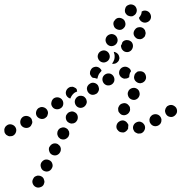

<svg xmlns="http://www.w3.org/2000/svg" viewBox="-45 -586 833 881"><path d="M157 239Q156 233 152 229Q149 225 144 223Q139 220 133 220Q128 219 123 221Q117 223 113 226Q109 230 107 235Q101 245 105 256Q109 267 119 272Q129 277 140 273Q151 270 156 260V259Q158 255 159 249Q159 244 157 239ZM181 149Q171 144 160 147Q150 151 144 161Q139 171 143 182Q146 193 156 198Q166 203 177 200Q188 196 193 186Q199 176 195 165Q192 154 181 149ZM231 112Q234 107 234 102Q235 96 233 91Q232 86 228 82Q224 78 220 75Q210 70 199 73Q188 77 183 87H182Q177 97 181 108Q184 119 194 124Q204 129 215 126Q226 122 231 112ZM272 18Q270 13 267 9Q263 4 258 2Q248 -4 237 0Q226 3 221 13Q218 18 218 24Q217 29 219 34Q221 40 224 44Q228 48 232 51Q243 56 253 53Q264 49 270 39Q272 34 273 29Q273 23 272 18ZM27 0Q22 -10 11 -14Q0 -18 -10 -13Q-15 -10 -19 -6Q-22 -2 -24 3Q-26 8 -25 14Q-25 19 -23 24Q-20 29 -16 33Q-12 36 -7 38Q-2 40 4 39Q9 39 14 37Q24 32 28 21Q32 10 27 0ZM619 -10Q617 -15 613 -19Q610 -23 605 -25Q600 -28 594 -28Q589 -28 584 -26Q573 -22 568 -12Q563 -2 567 9Q569 14 572 18Q576 22 581 24Q586 27 591 27Q597 27 602 26Q613 22 618 11Q623 1 619 -10ZM511 21Q505 20 501 17Q496 13 494 9H493Q487 -1 490 -12Q493 -23 503 -29Q507 -32 513 -33Q518 -34 523 -33Q529 -31 533 -28Q537 -25 540 -20Q542 -18 543 -16Q543 -14 544 -11Q543 -7 543 -2Q543 1 543 4Q541 8 538 12Q535 15 531 18Q527 21 521 22Q516 22 511 21ZM102 -19Q104 -24 103 -29Q102 -35 100 -40Q94 -50 83 -53Q72 -56 62 -51Q52 -45 49 -34Q46 -23 51 -13Q57 -3 68 0Q79 3 89 -2Q94 -5 97 -9Q100 -14 102 -19ZM695 -27Q696 -32 696 -37Q695 -43 693 -47Q687 -58 676 -61Q666 -64 655 -59Q650 -56 647 -52Q643 -48 642 -43Q640 -37 641 -32Q641 -26 644 -22Q649 -12 660 -8Q671 -5 681 -10Q686 -13 690 -17Q693 -21 695 -27ZM298 -71Q288 -77 277 -73Q266 -70 261 -60H260Q255 -50 258 -39Q261 -28 271 -23Q276 -20 282 -19Q287 -19 292 -20Q298 -22 302 -25Q306 -29 309 -34Q314 -44 311 -55Q308 -66 298 -71ZM162 -44Q166 -47 170 -51Q173 -56 174 -61Q176 -66 175 -72Q174 -77 171 -82Q165 -91 154 -94Q143 -97 134 -91H133Q124 -85 121 -74Q118 -63 124 -53Q130 -44 141 -41Q152 -38 162 -44ZM755 -54Q759 -57 762 -61Q766 -66 767 -71Q768 -77 767 -82Q766 -87 763 -92Q756 -101 745 -104Q734 -106 725 -100H724Q720 -97 717 -92Q714 -88 713 -82Q711 -77 713 -72Q714 -66 717 -62Q723 -52 734 -50Q745 -47 755 -54ZM500 -97Q497 -92 497 -87Q497 -81 498 -76Q500 -71 504 -67Q507 -63 512 -60Q523 -55 533 -59Q544 -63 549 -73Q552 -78 552 -83Q552 -89 551 -94Q549 -99 545 -103Q542 -107 537 -110Q527 -115 516 -111Q505 -108 500 -97ZM241 -127Q238 -132 233 -135Q228 -138 223 -139Q218 -140 212 -139Q207 -138 202 -135Q193 -128 191 -117Q188 -106 195 -96Q201 -87 212 -85Q223 -83 233 -89Q243 -95 245 -106Q247 -118 241 -127ZM352 -126Q351 -131 348 -135Q344 -140 340 -143Q330 -148 319 -146Q308 -143 302 -133Q296 -123 299 -112Q302 -101 311 -95Q321 -89 332 -92Q343 -95 349 -105Q352 -110 353 -115Q354 -120 352 -126ZM554 -132Q559 -129 564 -128Q570 -127 575 -128Q581 -130 585 -133Q589 -136 592 -141Q598 -151 595 -162Q593 -173 583 -179Q573 -185 562 -182Q551 -179 545 -170V-169Q539 -160 542 -149Q545 -137 554 -132ZM263 -143Q256 -152 257 -163Q259 -175 268 -182Q272 -185 277 -187Q283 -188 288 -188Q293 -187 298 -184Q303 -182 306 -178Q307 -177 307 -177Q307 -177 307 -176Q308 -171 309 -166Q302 -164 295 -159Q288 -153 283 -145Q280 -140 278 -135Q278 -134 277 -134Q273 -135 270 -137Q266 -140 263 -143ZM409 -174Q410 -179 408 -185Q407 -190 404 -195Q397 -204 386 -206Q375 -208 366 -201Q361 -198 358 -193Q355 -189 354 -183Q353 -178 355 -172Q356 -167 359 -163Q366 -153 377 -151Q388 -150 397 -156H398Q402 -159 405 -164Q408 -169 409 -174ZM477 -234Q472 -244 461 -248Q450 -251 440 -246Q430 -241 426 -230Q423 -219 428 -209Q433 -199 444 -195Q455 -192 465 -197Q475 -202 479 -213Q482 -224 477 -234ZM600 -204Q605 -205 610 -207Q615 -210 619 -214Q622 -218 624 -223Q626 -228 625 -234Q624 -245 616 -253Q607 -260 596 -259Q590 -259 585 -257Q581 -254 577 -250Q573 -246 572 -241Q570 -235 570 -230Q571 -218 580 -211Q588 -204 600 -204ZM536 -226Q531 -225 525 -225Q520 -226 515 -229Q510 -232 507 -236Q504 -240 502 -246Q500 -257 505 -266Q511 -276 522 -279Q533 -282 543 -276Q553 -271 556 -260Q556 -259 556 -259Q556 -259 556 -259Q552 -254 550 -247Q548 -240 548 -232Q545 -230 542 -228Q539 -227 536 -226ZM381 -229Q377 -231 374 -235Q371 -239 369 -243Q367 -248 368 -254Q368 -259 371 -264Q376 -275 386 -278Q397 -282 407 -277Q412 -275 416 -270Q420 -266 421 -261Q421 -261 421 -261Q421 -261 421 -261Q418 -258 415 -254Q408 -247 405 -237Q403 -231 402 -226Q402 -225 401 -225Q401 -225 400 -225Q395 -227 390 -228Q385 -229 381 -229ZM503 -318Q502 -313 500 -308Q497 -303 493 -300Q488 -295 482 -294Q475 -292 469 -294Q473 -299 476 -305Q481 -314 481 -324Q482 -334 478 -344Q478 -346 477 -348Q482 -348 487 -345Q492 -343 496 -338Q500 -334 501 -329Q503 -324 503 -318ZM419 -302Q430 -297 440 -301Q451 -305 456 -315Q461 -325 457 -336Q453 -347 443 -352Q433 -357 422 -353Q411 -349 406 -339Q401 -328 405 -318Q409 -307 419 -302ZM559 -393Q551 -401 540 -402Q528 -403 520 -396Q519 -395 518 -394Q517 -393 516 -391Q515 -386 512 -380Q511 -379 510 -377Q510 -371 512 -366Q513 -361 517 -357Q524 -348 536 -347Q547 -346 556 -354Q564 -362 565 -373Q566 -384 559 -393ZM455 -377Q465 -372 476 -376Q487 -380 492 -390Q497 -400 493 -411Q489 -422 479 -427Q468 -432 458 -428Q447 -424 442 -414Q437 -403 441 -393Q445 -382 455 -377ZM618 -417Q621 -421 622 -427Q624 -432 623 -437Q622 -443 620 -448Q617 -452 613 -456Q603 -463 592 -461Q581 -460 574 -450Q567 -441 568 -430Q570 -419 579 -412Q583 -408 589 -407Q594 -406 599 -406Q605 -407 610 -410Q614 -413 618 -417ZM491 -452Q501 -447 512 -450Q522 -454 528 -464Q533 -474 529 -485Q526 -496 515 -501Q505 -506 494 -503Q484 -499 479 -489H478Q473 -479 477 -468Q480 -457 491 -452ZM614 -537Q611 -536 609 -535Q607 -534 605 -533Q605 -527 603 -521Q599 -512 593 -505Q593 -505 593 -504Q593 -504 593 -503Q596 -492 606 -486Q616 -480 627 -483Q638 -486 644 -495Q650 -505 647 -516Q644 -527 635 -533Q625 -539 614 -537ZM530 -527Q533 -522 537 -518Q541 -514 546 -513Q551 -511 557 -511Q562 -511 567 -513V-514Q577 -518 581 -529Q585 -540 580 -550Q576 -560 565 -564Q554 -568 544 -563Q533 -559 530 -548Q526 -537 530 -527Z"/></svg>

Font: FRB American Cursive Guidelines Dotted Ultra
Style: Bold Italic
Weight: 1000
Italic angle: -25°
Version: Version 2.0;Modular Font Editor K font №1